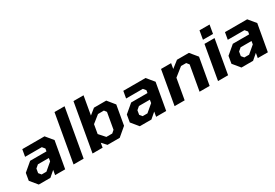

<svg xmlns="http://www.w3.org/2000/svg" viewBox="41 -1656 3685 2576"><g transform="rotate(-30 1883.0 -368.5)"><path d="M144 0 53 -111 72 -223 203 -334H456L463 -374L430 -414H171L190 -522H534L626 -411L553 0H397L410 -74L324 0ZM245 -98H319L431 -193L439 -241H270L224 -202L213 -137Z M683 0 813 -737H969L839 0Z M977 0 1107 -737H1263L1213 -452L1301 -523H1491L1582 -411L1529 -111L1398 0H1209L1145 -70L1133 0ZM1249 -100H1340L1380 -135L1424 -387L1397 -423L1305 -422L1191 -331L1167 -192Z M1709 0 1618 -111 1637 -223 1768 -334H2021L2028 -374L1995 -414H1736L1755 -522H2099L2191 -411L2118 0H1962L1975 -74L1889 0ZM1810 -98H1884L1996 -193L2004 -241H1835L1789 -202L1778 -137Z M2248 0 2340 -523H2496L2482 -441L2587 -523H2772L2864 -411L2791 0H2635L2703 -384L2672 -423H2592L2460 -318L2404 0Z M3023 -581 3046 -714H3202L3179 -581ZM2921 0 3013 -523H3169L3077 0Z M3284 0 3193 -111 3212 -223 3343 -334H3596L3603 -374L3570 -414H3311L3330 -522H3674L3766 -411L3693 0H3537L3550 -74L3464 0ZM3385 -98H3459L3571 -193L3579 -241H3410L3364 -202L3353 -137Z"/></g></svg>

Font: Tomorrow SemiBold
Style: Italic
Weight: 600
Italic angle: -10°
Designer: Tony de Marco, Monica Rizzolli
Foundry: Just in Type
Version: Version 2.002